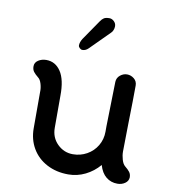

<svg xmlns="http://www.w3.org/2000/svg" viewBox="-86 -840 820 929"><g transform="rotate(10 324.0 -376.0)"><path d="M607 -25Q606 -7 590 4Q574 15 553 15Q521 15 497.5 -4Q474 -23 463 -61Q434 -27 394.5 -7.5Q355 12 311 12Q252 12 205.5 -12.5Q159 -37 133.5 -80.5Q108 -124 108 -179V-357Q109 -376 103 -396.5Q97 -417 86 -425Q71 -437 63 -447.5Q55 -458 55 -474Q55 -493 72 -504Q89 -515 111 -515Q156 -515 182.5 -475Q209 -435 208 -356V-199Q208 -151 240 -119.5Q272 -88 316 -88Q353 -88 384.5 -105.5Q416 -123 434.5 -154Q453 -185 453 -223V-249Q457 -446 458 -469Q459 -489 474.5 -501.5Q490 -514 508 -514Q527 -514 542.5 -501.5Q558 -489 558 -468Q558 -409 555 -275L553 -143Q553 -124 559 -103.5Q565 -83 576 -74Q591 -62 599 -51.5Q607 -41 607 -25ZM254 -612Q254 -627 265 -645L333 -744Q341 -756 350 -761.5Q359 -767 377 -767Q389 -767 399.5 -757Q410 -747 410 -733Q410 -723 406 -713.5Q402 -704 396 -699L303 -606Q290 -593 274 -593Q267 -593 260.5 -599Q254 -605 254 -612Z"/></g></svg>

Font: Tsukimi Rounded SemiBold
Style: Regular
Weight: 600
Designer: Takashi Funayama
Foundry: Takashi Funayama
Version: Version 1.032; ttfautohint (v1.8.3)